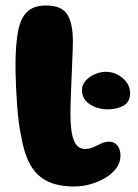

<svg xmlns="http://www.w3.org/2000/svg" viewBox="-20 -650 500 698"><path d="M250.5 28Q191 28 152 8.8Q113 -10.5 90.2 -51Q67.5 -91.5 57 -155Q52 -177 48.2 -206Q44.5 -235 42.2 -267.2Q40 -299.5 38.5 -330.5Q37 -361.5 36.5 -387.2Q36 -413 36.5 -429.5Q37.5 -493 46 -538Q54.5 -583 78.2 -606.5Q102 -630 147.5 -630Q203 -630 224 -598.5Q245 -567 245 -498Q245 -486 244.2 -466.8Q243.5 -447.5 242.5 -424Q241.5 -400.5 240.5 -374.8Q239.5 -349 238.5 -324.2Q237.5 -299.5 236.8 -277.5Q236 -255.5 236 -239.5Q236 -203.5 239.2 -178.5Q242.5 -153.5 249.2 -138Q256 -122.5 266 -115.5Q276 -108.5 289 -108.5Q305 -108.5 319.5 -115Q334 -121.5 348 -128.2Q362 -135 377 -135Q395.5 -135 406.8 -121.2Q418 -107.5 418 -84Q418 -58.5 402.2 -37.8Q386.5 -17 361 -2.2Q335.5 12.5 306.5 20.2Q277.5 28 250.5 28ZM371 -252.5Q335.5 -252.5 306.8 -270.8Q278 -289 278 -323Q278 -341.5 291.2 -356.5Q304.5 -371.5 324.8 -380.2Q345 -389 365.5 -389Q387.5 -389 407.5 -378.5Q427.5 -368 440.2 -350.8Q453 -333.5 453 -311.5Q453 -279.5 429.2 -266Q405.5 -252.5 371 -252.5Z"/></svg>

Font: Gluten
Style: Bold
Weight: 700
Designer: Tyler Finck
Foundry: Etcetera Type Company
Version: Version 1.204